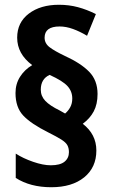

<svg xmlns="http://www.w3.org/2000/svg" viewBox="-20 -782 473 805"><path d="M45 -392Q45 -430 64 -460Q83 -490 115 -509Q52 -556 52 -624Q52 -688 101 -725Q150 -762 227 -762Q269 -762 306.5 -752Q344 -742 382 -723L345 -632Q315 -650 286 -660.5Q257 -671 230 -671Q167 -671 167 -624Q167 -600 188 -584Q209 -568 251 -548Q319 -517 354 -481Q389 -445 389 -388Q389 -345 373 -315Q357 -285 327 -263Q384 -219 384 -151Q384 -80 333 -38.5Q282 3 195 3Q107 3 46 -36V-138Q77 -118 119 -103.5Q161 -89 193 -89Q232 -89 250.5 -104Q269 -119 269 -144Q269 -161 262.5 -173Q256 -185 237 -197Q218 -209 182 -227Q110 -263 77.5 -297.5Q45 -332 45 -392ZM151 -406Q151 -379 170 -359Q189 -339 230 -319L253 -306Q266 -317 274.5 -332.5Q283 -348 283 -369Q283 -399 263 -421Q243 -443 188 -468Q151 -451 151 -406Z"/></svg>

Font: Noto Sans Thai Cond
Style: Bold
Weight: 700
Width: 3
Designer: Monotype Design Team
Foundry: Monotype Imaging Inc.
Version: Version 2.002; ttfautohint (v1.8.4.7-5d5b)